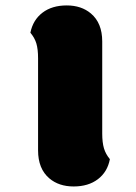

<svg xmlns="http://www.w3.org/2000/svg" viewBox="-20 -673 492 697"><path d="M351.1 -188Q351.1 -155.8 357.4 -134.5Q363.8 -113.3 378.9 -95.2Q370.1 -48.8 335.4 -22.5Q300.8 3.9 247.3 3.9Q193.8 3.9 159.2 -25.4Q118.2 -60.1 118.2 -127V-461.4Q118.2 -494.1 112.1 -514.9Q106 -535.6 90.3 -554.2Q99.6 -600.6 134.3 -627Q168.9 -653.3 222.2 -653.3Q275.4 -653.3 310.1 -624Q351.1 -589.4 351.1 -522.5Z"/></svg>

Font: Modak
Style: Regular
Weight: 400
Version: Version 1.036;PS Version 1.000;hotconv 1.0.79;makeotf.lib2.5